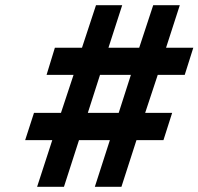

<svg xmlns="http://www.w3.org/2000/svg" viewBox="-20 -720 765 740"><path d="M123 0 181.5 -180H77L111 -285H215L263.5 -431.5H159.5L191.5 -536H296L350 -700H451L398 -536H516.5L570.5 -700H673L620 -536H725L692 -431.5H588L539.5 -285H643.5L610 -180H506L448 0H345.5L403.5 -180H284.5L226.5 0ZM318.5 -285H437.5L484.5 -431.5H365.5Z"/></svg>

Font: Overpass
Style: Bold Italic
Weight: 700
Italic angle: -10°
Designer: Delve Withrington, Dave Bailey, Thomas Jockin
Foundry: Delve Fonts LLC
Version: Version 4.000; ttfautohint (v1.8.3)